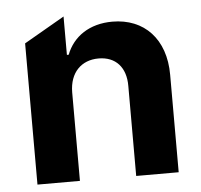

<svg xmlns="http://www.w3.org/2000/svg" viewBox="-46 -634 714 681"><g transform="rotate(-5 311.0 -293.0)"><path d="M60.4 -502.8V0H211.6V-315.3C212 -385.7 253.9 -426.8 315 -426.8C375.7 -426.8 412.3 -387.1 411.9 -320.3V0H563.2V-347.3C563.2 -474.4 488.6 -552.6 375 -552.6C294 -552.6 235.4 -512.8 210.9 -449.2H204.5V-585.9Z"/></g></svg>

Font: Inter-Hewn
Style: Bold
Weight: 700
Designer: Rasmus Andersson
Foundry: rsms
Version: Version 3.012;git-f93a4a705